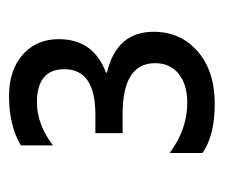

<svg xmlns="http://www.w3.org/2000/svg" viewBox="-54 -842 475 406"><g transform="rotate(-90 183.0 -638.5)"><path d="M63 -447.3V-516.6Q113.3 -479.5 168.9 -479.5Q208 -479.5 230.5 -497.8Q252.9 -516.1 252.9 -547.4Q252.9 -616.2 146 -616.2H105V-673.8H144Q240.2 -673.8 240.2 -739.3Q240.2 -797.4 169.9 -797.4Q124 -797.4 79.1 -763.7V-831.5Q121.6 -856.4 183.1 -856.4Q238.3 -856.4 271 -827.4Q303.7 -798.3 303.7 -751.5Q303.7 -677.7 232.9 -651.4V-649.4Q319.3 -628.9 319.3 -550.8Q319.3 -493.7 277.8 -457.5Q236.3 -421.4 167 -421.4Q100.1 -421.4 63 -447.3Z"/></g></svg>

Font: Segoe UI Historic
Style: Regular
Weight: 400
Foundry: Microsoft Corporation
Version: Version 1.03